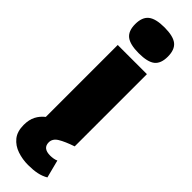

<svg xmlns="http://www.w3.org/2000/svg" viewBox="-320 -718 940 940"><g transform="rotate(45 150.0 -248.5)"><path d="M150 -544Q90 -544 63.5 -564.5Q37 -585 37 -633Q37 -681 63.5 -702Q90 -723 150 -723Q211 -723 237 -702Q263 -681 263 -633Q263 -585 237 -564.5Q211 -544 150 -544ZM154 226Q115 226 79.5 214Q44 202 22 175Q0 148 0 102Q0 66 13 41Q26 16 49 -2V-500H251V0Q201 17 174 33.5Q147 50 147 76Q147 117 198 117Q209 117 220.5 115Q232 113 240 109L264 202Q242 215 215.5 220.5Q189 226 154 226Z"/></g></svg>

Font: Work Sans ExtraBold
Style: Regular
Weight: 800
Designer: Wei Huang
Foundry: Wei Huang
Version: Version 2.012; ttfautohint (v1.8.3)